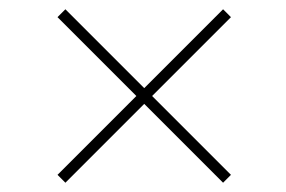

<svg xmlns="http://www.w3.org/2000/svg" viewBox="-20 -527 616 414"><path d="M461 -133 104 -490 121 -507 478 -150ZM104 -150 461 -507 478 -490 121 -133Z"/></svg>

Font: Murecho Thin ExtraLight
Style: Regular
Weight: 250
Version: Version 1.010